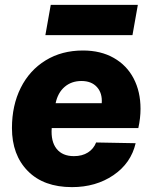

<svg xmlns="http://www.w3.org/2000/svg" viewBox="-20 -757 631 787"><path d="M29 -232Q29 -325 65 -397Q101 -469 167 -509.5Q233 -550 320 -550Q393 -550 446.5 -519.5Q500 -489 528 -435Q556 -381 556 -311Q556 -273 547 -232H192Q188 -177 212 -147Q236 -117 283 -117Q317 -117 340.5 -132Q364 -147 374 -173L536 -170Q517 -88 445 -39Q373 10 275 10Q159 10 94 -56Q29 -122 29 -232ZM397 -334Q400 -375 377.5 -400Q355 -425 314 -425Q273 -425 245 -401Q217 -377 208 -334ZM188 -737H545L523 -613H166Z"/></svg>

Font: Mona Sans ExtraBold
Style: Italic
Weight: 800
Italic angle: -11.7°
Designer: Deni Anggara
Foundry: GitHub
Version: Version 2.000